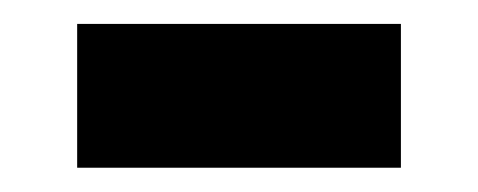

<svg xmlns="http://www.w3.org/2000/svg" viewBox="-20 -385 396 159"><path d="M312 -246.1H43.9V-365.2H312Z"/></svg>

Font: Ufes Sans ExtraBold
Style: Regular
Weight: 800
Designer: Ricardo Esteves & Filipe Motta
Foundry: ProDesignUfes - Ricardo Esteves, Filipe Motta (This is a derivative work, based on Roboto family, by Christian Robertson
Version: Version 2.0